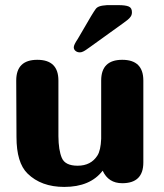

<svg xmlns="http://www.w3.org/2000/svg" viewBox="-20 -736 646 756"><path d="M544.4 -96.2Q544.4 -14.6 461.4 -14.6Q406.7 -14.6 384.3 -64Q335.4 0 232.9 0Q142.1 0 88.4 -52.7Q44.9 -95.2 44.9 -196.8L43.9 -418.9Q43.9 -500.5 127 -500.5Q210 -500.5 210 -418.9V-199.7Q210.4 -144.5 223.6 -113.8Q236.8 -83.5 285.6 -83.5Q338.4 -83.5 363.8 -124Q376.5 -144 378.4 -189.5V-418.9Q378.4 -500.5 461.4 -500.5Q544.4 -500.5 544.4 -418.9ZM446.3 -715.8Q474.1 -715.8 486.8 -710.4Q499.5 -705.1 499.5 -688Q499.5 -678.2 495.1 -671.4Q490.2 -664.1 482.9 -658.2Q475.1 -652.3 466.8 -646L335.9 -551.8L319.8 -540.5Q314.5 -536.6 307.6 -533.2Q300.8 -529.8 294.4 -529.8Q284.7 -529.8 277.8 -535.2Q270.5 -541 270.5 -549.8Q270.5 -559.6 286.1 -582.5L338.9 -672.9Q351.6 -693.8 356.9 -700.7Q361.8 -707.5 371.6 -710.9Q380.9 -714.4 401.4 -715.8Z"/></svg>

Font: inglobal
Style: Bold
Weight: 700
Designer: Andrey Kochetov, Denis Davydov, Evgeny Yurtaev
Foundry: inglobal.ru
Version: Version 1.00 September 25, 2014, initial release